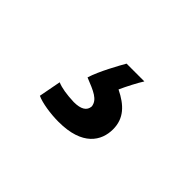

<svg xmlns="http://www.w3.org/2000/svg" viewBox="-52 -151 473 473"><g transform="rotate(45 184.5 86.0)"><path d="M212 35C249 53 272 76 272 114C272 154 247 196 164 196C136 196 103 191 86 183L97 125C111 131 130 134 156 135C181 135 194 127 195 111C192 90 172 82 137 68C146 38 173 -10 181 -24H243C234 -10 220 17 212 35Z"/></g></svg>

Font: Repo Regular
Style: Regular
Weight: 400
Designer: Stefan Peev
Foundry: Context Ltd
Version: Version 1.502